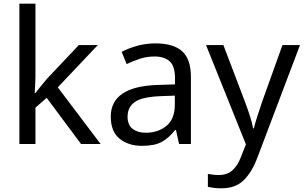

<svg xmlns="http://www.w3.org/2000/svg" viewBox="-20 -873 1645 1040"><path d="M172 -456Q172 -440 170.5 -414Q169 -388 168 -369H172Q178 -377 190 -392Q202 -407 214.5 -422.5Q227 -438 236 -448L407 -629H510L293 -400L525 -93H419L233 -343L172 -290V-93H85V-853H172Z M822 -638Q920 -638 967 -595Q1014 -552 1014 -458V-93H950L933 -169H929Q894 -125 855.5 -104Q817 -83 749 -83Q676 -83 628 -121.5Q580 -160 580 -242Q580 -322 643 -365.5Q706 -409 837 -413L928 -416V-448Q928 -515 899 -541Q870 -567 817 -567Q775 -567 737 -554.5Q699 -542 666 -526L639 -592Q674 -611 722 -624.5Q770 -638 822 -638ZM848 -352Q748 -348 709.5 -320Q671 -292 671 -241Q671 -196 698.5 -175Q726 -154 769 -154Q837 -154 882 -191.5Q927 -229 927 -307V-355Z M1096 -629H1190L1306 -324Q1321 -284 1333 -247.5Q1345 -211 1351 -178H1355Q1361 -203 1374 -243.5Q1387 -284 1401 -325L1510 -629H1605L1374 -19Q1346 57 1301.5 102Q1257 147 1179 147Q1155 147 1137 144.5Q1119 142 1106 139V69Q1117 71 1132.5 73Q1148 75 1165 75Q1211 75 1239.5 49Q1268 23 1284 -20L1312 -91Z"/></svg>

Font: Noto Sans Telugu UI
Style: Regular
Weight: 400
Designer: Jelle Bosma - Monotype Design Team
Foundry: Monotype Imaging Inc.
Version: Version 2.005; ttfautohint (v1.8.4.7-5d5b)